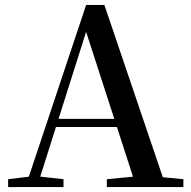

<svg xmlns="http://www.w3.org/2000/svg" viewBox="-20 -760 775 780"><path d="M13 0V-32L112 -44H130L238 -32V0ZM83 0 330 -740H404L655 0H534L319 -664H339L336 -650L130 0ZM193 -244 199 -277H510L516 -244ZM414 0V-32L549 -45H590L725 -32V0Z"/></svg>

Font: Noto Serif SC ExtraLight SemiBold
Style: Regular
Weight: 600
Version: Version 2.002-H1;hotconv 1.1.0;makeotfexe 2.6.0